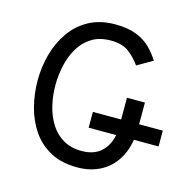

<svg xmlns="http://www.w3.org/2000/svg" viewBox="-106 -820 949 939"><g transform="rotate(15 369.0 -350.0)"><path d="M365 12Q285.5 12 229 -18.2Q172.5 -48.5 137 -100.2Q101.5 -152 84.8 -216.8Q68 -281.5 68 -350Q68 -418 85.8 -482.5Q103.5 -547 139.8 -598.8Q176 -650.5 232 -681.2Q288 -712 365 -712Q430 -712 473.2 -694.5Q516.5 -677 544.5 -648.8Q572.5 -620.5 592 -589L514 -544Q490 -578.5 456.5 -604.2Q423 -630 365 -630Q306.5 -630 266.8 -604.8Q227 -579.5 203 -538Q179 -496.5 168.5 -447.2Q158 -398 158 -350Q158 -296 170 -246Q182 -196 207 -156.5Q232 -117 271.2 -94Q310.5 -71 365 -71Q436.5 -71 474.2 -116Q512 -161 512 -232V-380H603V-256Q603 -169 572.8 -109.2Q542.5 -49.5 488.8 -18.8Q435 12 365 12ZM369 -190V-270H723V-190Z"/></g></svg>

Font: Undotted
Style: Regular
Weight: 400
Designer: Delve Withrington, Dave Bailey, Thomas Jockin
Foundry: Delve Fonts LLC
Version: Version 4.000